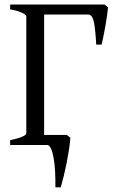

<svg xmlns="http://www.w3.org/2000/svg" viewBox="-20 -635 515 841"><path d="M453.1 -603Q452.6 -594.7 450.9 -582Q449.2 -569.3 447 -554.2Q444.8 -539.1 441.9 -522.7Q439 -506.3 436 -491Q433.1 -475.6 430.2 -462.2Q427.2 -448.7 424.8 -439.5H401.4Q398.4 -502 391.6 -536.6Q384.8 -571.3 366.2 -571.3H173.3V-43.9H272.9L288.1 -31.7Q286.6 -8.3 282.2 20.3Q277.8 48.8 272 78.4Q266.1 107.9 259.3 135.7Q252.4 163.6 246.1 185.5H222.7Q223.1 147.9 221.2 114.3Q219.2 80.6 214.6 55.2Q210 29.8 202.9 14.9Q195.8 0 186.5 0H24.4V-21Q57.6 -27.8 76.4 -35.9Q95.2 -43.9 95.2 -50.8V-564Q95.2 -569.8 77.4 -578.6Q59.6 -587.4 24.4 -594.2V-615.2H438Z"/></svg>

Font: Gentium Plus
Style: Regular
Weight: 400
Designer: J. Victor Gaultney, Annie Olsen, Iska Routamaa
Foundry: SIL International
Version: Version 1.510